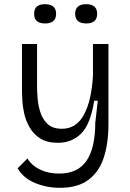

<svg xmlns="http://www.w3.org/2000/svg" viewBox="-20 -725 621 917"><path d="M266 172Q204 172 148.5 149.5Q93 127 64 79L111 32Q132 66 171.5 85Q211 104 262 104Q352 104 393.5 42.5Q435 -19 435 -138L447 -244H430Q412 -131 367.5 -87Q323 -43 257 -43Q205 -43 172.5 -63.5Q140 -84 121.5 -116.5Q103 -149 95.5 -183.5Q88 -218 86.5 -246.5Q85 -275 85 -289V-515H157V-310Q157 -289 159.5 -256Q162 -223 172.5 -189.5Q183 -156 207 -133Q231 -110 276 -110Q344 -110 380.5 -176.5Q417 -243 424 -363V-515H498V-133Q498 -42 476 26.5Q454 95 403 133.5Q352 172 266 172ZM392 -613Q339 -613 339 -659Q339 -705 392 -705Q444 -705 444 -659Q444 -613 392 -613ZM195 -613Q143 -613 143 -659Q143 -705 195 -705Q248 -705 248 -659Q248 -613 195 -613Z"/></svg>

Font: Bricolage Grotesque 10pt Light
Style: Regular
Weight: 300
Designer: Mathieu Triay
Foundry: Atelier Triay
Version: Version 1.000; ttfautohint (v1.8.4.7-5d5b);gftools[0.9.32]